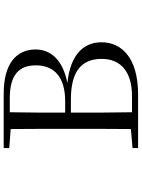

<svg xmlns="http://www.w3.org/2000/svg" viewBox="116 -884 768 1040"><g transform="rotate(-90 500.0 -364.0)"><path d="M218 -698 321 -690C322 -591 322 -492 322 -393V-340C322 -238 322 -138 321 -39L218 -30V0H508C713 0 791 -94 791 -198C791 -294 726 -367 570 -383C700 -408 752 -477 752 -555C752 -658 677 -728 513 -728H218ZM410 -364H482C634 -364 701 -306 701 -197C701 -91 627 -33 501 -33H412C410 -134 410 -238 410 -364ZM412 -695H488C617 -695 666 -643 666 -554C666 -453 601 -395 472 -395H410C410 -499 410 -598 412 -695Z"/></g></svg>

Font: Harano Aji Mincho CN
Style: Regular
Weight: 400
Foundry: Masamichi Hosoda
Version: HaranoAjiMinchoCN-Regular version 20230610;ttx 4.39.4